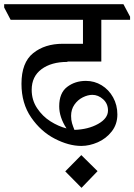

<svg xmlns="http://www.w3.org/2000/svg" viewBox="-51 -670 644 921"><path d="M0 0ZM272 -373Q195 -373 148 -338Q101 -303 101 -239Q101 -190 127 -151Q153 -112 191 -88Q229 -64 268 -54Q233 -108 233 -160Q233 -224 271 -253Q309 -282 361 -282Q402 -282 436.5 -261Q471 -240 491.5 -203Q512 -166 512 -121Q512 -74 485 -39.5Q458 -5 418 12.5Q378 30 339 30Q279 30 212 -4.5Q145 -39 98.5 -106.5Q52 -174 52 -268Q52 -370 108 -415Q164 -460 250 -460H347V-575H0L-31 -634V-650H541L573 -590V-575H435V-375H273ZM290 -114Q290 -94 294.5 -79Q299 -64 306 -47Q372 -49 419.5 -75.5Q467 -102 467 -140Q467 -173 443.5 -194Q420 -215 392 -215Q370 -215 346 -203Q322 -191 306 -168Q290 -145 290 -114ZM417 151 340 231 262 152 339 74Z"/></svg>

Font: Martel DemiBold
Style: Regular
Weight: 600
Designer: Dan Reynolds
Foundry: Dan Reynolds
Version: Version 1.001; ttfautohint (v1.1) -l 5 -r 5 -G 72 -x 0 -D la